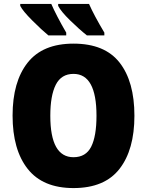

<svg xmlns="http://www.w3.org/2000/svg" viewBox="-20 -947 750 977"><path d="M83 -927V-917Q96 -891 144.5 -842.5Q193 -794 226 -767H317V-781Q293 -822 272.5 -861.5Q252 -901 241 -927ZM276 -927V-917Q290 -889 336.5 -843.5Q383 -798 422 -767H511V-781Q459 -868 433 -927ZM354 -725Q197 -725 120.5 -628Q44 -531 44 -359Q44 -185 121 -87.5Q198 10 354 10Q512 10 588 -87.5Q664 -185 664 -358Q664 -532 588.5 -628.5Q513 -725 354 -725ZM354 -571Q471 -571 471 -358Q471 -254 444 -200.5Q417 -147 354 -147Q236 -147 236 -358Q236 -461 264 -516Q292 -571 354 -571Z"/></svg>

Font: Noto Sans UI SemiCondensed Black
Style: Regular
Weight: 900
Width: 4
Designer: Monotype Design Team
Foundry: Monotype Imaging Inc.
Version: 1.001